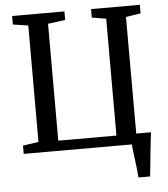

<svg xmlns="http://www.w3.org/2000/svg" viewBox="-60 -797 900 1031"><g transform="rotate(-5 389.5 -281.5)"><path d="M644.5 180Q643 159.5 640.2 135.8Q637.5 112 634.5 87.5Q631.5 63 628.5 40.5Q625.5 18 624 0H41.5V-44.5L126 -57V-684.5L44 -697V-743H326V-697L232.5 -684.5V-54.5H546V-684.5L469.5 -697V-743H732.5V-697L652.5 -684.5L653 -56H732.5Q729 -31 725.8 -0.8Q722.5 29.5 719.2 61.5Q716 93.5 713 123.8Q710 154 707 180Z"/></g></svg>

Font: Merriweather 36pt
Style: Regular
Weight: 400
Designer: Eben Sorkin
Foundry: Eben Sorkin
Version: Version 2.100